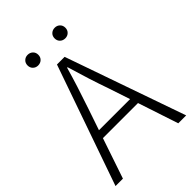

<svg xmlns="http://www.w3.org/2000/svg" viewBox="-256 -993 1099 1099"><g transform="rotate(-45 293.5 -443.5)"><path d="M403 -801Q384 -801 371.5 -813Q359 -825 359 -844Q359 -863 371.5 -875Q384 -887 403 -887Q421 -887 433.5 -875Q446 -863 446 -844Q446 -825 433.5 -813Q421 -801 403 -801ZM183 -801Q165 -801 152.5 -813Q140 -825 140 -844Q140 -863 152.5 -875Q165 -887 183 -887Q202 -887 214.5 -875Q227 -863 227 -844Q227 -825 214.5 -813Q202 -801 183 -801ZM167 -293H419L375 -425Q337 -532 295 -675H291Q260 -565 212 -425ZM516 0 435 -245H151L68 0H8L263 -729H325L580 0Z"/></g></svg>

Font: Noto Sans Korean Light
Style: Regular
Weight: 300
Designer: Ryoko NISHIZUKA  (kana & ideographs); Paul D. Hunt (Latin, Greek & Cyrillic); Wenlong ZHANG  (bopomofo); Sandoll Communi
Foundry: Adobe Systems Incorporated
Version: Version 1.000;PS 1;hotconv 1.0.78;makeotf.lib2.5.61930